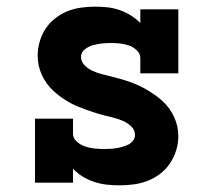

<svg xmlns="http://www.w3.org/2000/svg" viewBox="-20 -548 640 576"><path d="M339 8Q320 8 301 6Q282 4 263.5 -2Q245 -8 228.5 -18Q212 -28 199 -42V0H85V-192H199V-147Q199 -133 210.5 -123Q222 -113 235.5 -108.5Q249 -104 263.5 -102.5Q278 -101 292 -101Q301 -101 310.5 -101.5Q320 -102 329 -103.5Q338 -105 347 -107.5Q356 -110 364.5 -114Q373 -118 379 -126Q385 -134 385 -143Q385 -158 374 -168.5Q363 -179 349.5 -185Q336 -191 322 -194.5Q308 -198 294 -201.5Q280 -205 266 -209.5Q252 -214 238 -219Q224 -224 211 -229.5Q198 -235 185 -242.5Q172 -250 160.5 -258.5Q149 -267 138.5 -277Q128 -287 119.5 -299Q111 -311 105 -324.5Q99 -338 96 -352Q93 -366 93 -381Q93 -402 99 -423Q105 -444 116.5 -461.5Q128 -479 145 -492.5Q162 -506 181.5 -514Q201 -522 222.5 -525Q244 -528 265 -528Q284 -528 302.5 -526Q321 -524 338.5 -518Q356 -512 372 -502Q388 -492 401 -479V-520H515V-328H401V-373Q401 -387 390.5 -397Q380 -407 367 -411.5Q354 -416 340 -417.5Q326 -419 312 -419Q299 -419 285.5 -417.5Q272 -416 259 -412.5Q246 -409 234.5 -400Q223 -391 223 -377Q223 -363 234 -352Q245 -341 258.5 -335Q272 -329 286 -325.5Q300 -322 314 -318.5Q328 -315 342 -311Q356 -307 370 -302Q384 -297 397 -291Q410 -285 422.5 -277.5Q435 -270 447 -261.5Q459 -253 469.5 -243Q480 -233 488.5 -221Q497 -209 503 -195.5Q509 -182 512 -168Q515 -154 515 -139Q515 -118 508.5 -97Q502 -76 490 -58Q478 -40 461 -27Q444 -14 424 -6Q404 2 382.5 5Q361 8 339 8Z"/></svg>

Font: Iosevka HT Extrabold Extended
Style: Regular
Weight: 800
Width: 7
Monospace: yes
Designer: Belleve Invis
Foundry: Belleve Invis
Version: Version 32.3.0; ttfautohint (v1.8.4)